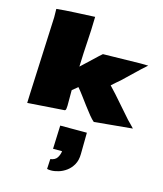

<svg xmlns="http://www.w3.org/2000/svg" viewBox="-160 -840 1182 1390"><g transform="rotate(15 431.5 -145.5)"><path d="M564.5 13.7Q548.8 1 526.9 -25.9Q504.9 -52.7 480.7 -85.4Q456.5 -118.2 433.3 -149.2Q410.2 -180.2 392.1 -201.2L350.6 -167V-49.8Q350.6 -39.1 348.6 -26.9Q346.7 -14.6 338.4 -13.7L63.5 5.4L65.9 -59.6L91.8 -643.6Q91.8 -659.2 91.3 -674.6Q90.8 -689.9 90.8 -706.5Q117.2 -709.5 154.8 -712.2Q192.4 -714.8 233.9 -716.8Q275.4 -718.8 313.2 -720.5Q351.1 -722.2 377.4 -723.6Q376.5 -668 374.3 -622.6Q372.1 -577.1 369.4 -534.9Q366.7 -492.7 364.3 -447.3Q361.8 -401.9 360.4 -346.2L445.3 -425.8Q462.4 -441.9 477.3 -456.1Q492.2 -470.2 501.5 -477.5L780.8 -482.9Q796.4 -482.9 811 -482.7Q825.7 -482.4 839.8 -481.9L796.4 -442.9L675.8 -327.6Q661.6 -315.4 646 -302.2Q630.4 -289.1 614.3 -273.9Q665 -220.7 712.6 -165Q760.3 -109.4 800.8 -64.5Q814.5 -51.8 826.2 -38.8Q837.9 -25.9 850.6 -13.2ZM356 433.1Q338.4 433.1 326.2 429.7L330.1 355Q365.7 350.1 380.1 327.6Q394.5 305.2 397.9 277.8H330.1L336.9 102.1H536.6L534.7 262.7Q534.2 309.1 516.1 341.6Q498 374 470.5 394.3Q442.9 414.6 412.4 423.8Q381.8 433.1 356 433.1Z"/></g></svg>

Font: Seymour One
Style: Regular
Weight: 400
Designer: Vernon Adams
Foundry: Vernon Adams
Version: Version 1.100; ttfautohint (v1.8.4.7-5d5b);gftools[0.9.33]